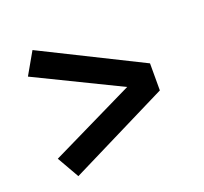

<svg xmlns="http://www.w3.org/2000/svg" viewBox="-97 -714 794 747"><g transform="rotate(-20 300.0 -340.0)"><path d="M107 -79 55 -170 404 -340 55 -510 107 -601 519 -396V-284Z"/></g></svg>

Font: Iosevka Curly Extended
Style: Bold
Weight: 700
Width: 7
Monospace: yes
Designer: Belleve Invis
Foundry: Belleve Invis
Version: Version 11.1.0; ttfautohint (v1.8.3)